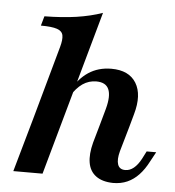

<svg xmlns="http://www.w3.org/2000/svg" viewBox="-49 -687 679 744"><g transform="rotate(5 290.5 -314.5)"><path d="M347.6 -208.1 365.3 -271.8Q379 -322.6 367.7 -348.4Q356.5 -374.2 319.4 -374.2Q290.3 -374.2 266.1 -357.7Q241.9 -341.1 221 -306.5L217.7 -325.8Q246 -377.4 284.3 -402.8Q322.6 -428.2 373.4 -428.2Q441.9 -428.2 469.8 -382.7Q497.6 -337.1 475.8 -260.5L461.3 -208.1ZM87.9 -208.1 167.7 -495.2Q175.8 -524.2 172.6 -540.7Q169.4 -557.3 149.2 -564.1Q129 -571 86.3 -571L96.8 -608.1Q166.1 -608.9 221 -616.9Q275.8 -625 321.8 -641.1L200.8 -208.1ZM29 0 87.9 -208.1H200.8L142.7 0ZM433.9 -112.9Q425 -79.8 431.5 -60.9Q437.9 -41.9 460.5 -41.9Q478.2 -41.9 493.5 -54.4Q508.9 -66.9 521.8 -91.1L537.1 -121H574.2L554 -83.9Q537.9 -52.4 517.7 -31Q497.6 -9.7 473 1.2Q448.4 12.1 417.7 12.1Q375.8 11.3 351.2 -6.9Q326.6 -25 321 -58.1Q315.3 -91.1 327.4 -137.1L347.6 -208.1H461.3Z"/></g></svg>

Font: Playfair 9pt
Style: Bold Italic
Weight: 700
Italic angle: -15.6°
Designer: Claus Eggers Sørensen
Foundry: Claus Eggers Sørensen
Version: Version 2.203